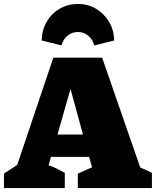

<svg xmlns="http://www.w3.org/2000/svg" viewBox="-54 -952 789 972"><path d="M656 -104Q671 -98 686 -91Q701 -84 715 -77V0H340V-73L412 -105L397 -158H204L192 -115Q214 -108 234 -98Q254 -88 274 -77V0H-34V-73L33 -117L216 -660H463ZM237 -271H366L303 -502ZM341 -932Q392 -932 432.5 -907.5Q473 -883 498 -841.5Q523 -800 524 -747L423 -722Q415 -753 392.5 -771.5Q370 -790 341 -790Q310 -790 288 -771.5Q266 -753 257 -722L157 -747Q158 -800 182.5 -842Q207 -884 248.5 -908Q290 -932 341 -932Z"/></svg>

Font: Piazzolla Black
Style: Regular
Weight: 900
Designer: Juan Pablo del Peral
Foundry: Huerta Tipografica
Version: Version 1.330